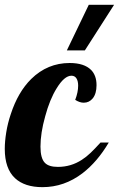

<svg xmlns="http://www.w3.org/2000/svg" viewBox="-33 -770 493 796"><path d="M335 -750H439.9L318.8 -561H244.1ZM29.3 -31.2Q-13.2 -70.8 -13.2 -152.8Q-13.2 -183.6 -7.1 -221.4Q-1 -259.3 11.7 -296.9Q41.5 -388.2 96.2 -442.4Q163.6 -508.8 255.9 -508.8Q315.9 -508.8 344.7 -480Q367.2 -457 367.2 -417Q367.2 -381.8 351.6 -362.3Q336.9 -344.2 314 -344.2Q297.4 -344.2 278.8 -356Q291 -387.7 291 -415Q291 -434.1 283.9 -445.1Q276.9 -456.1 263.2 -456.1Q233.9 -456.1 202.1 -404.3Q173.3 -358.4 154.3 -287.6Q134.8 -218.3 134.8 -162.1Q134.8 -113.3 153.3 -94.7Q169.4 -78.1 207 -78.1Q261.2 -78.1 306.2 -107.4Q325.2 -119.6 342.8 -136.5Q360.4 -153.3 383.8 -179.2H418Q370.6 -99.1 309.1 -51.8Q233.4 5.9 143.1 5.9Q69.3 5.9 29.3 -31.2Z"/></svg>

Font: Pattaya
Style: Regular
Weight: 400
Designer: Pablo Impallari / Thai characters Designed by Thanarat Vachiruckul and Suppakit Chalermlarp
Foundry: Pablo Impallari
Version: Version 2.001